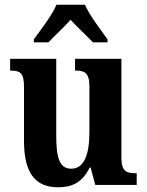

<svg xmlns="http://www.w3.org/2000/svg" viewBox="-20 -786 624 816"><path d="M124 -619V-606H186C210 -632 254 -672 280 -702C306 -672 351 -632 375 -606H437V-619C410 -657 360 -721 341 -766H220C202 -721 151 -657 124 -619ZM227 10C286 10 330 -10 361 -74H365L385 0H561V-50H554C520 -50 496 -56 496 -115V-536H299V-486H302C336 -486 360 -479 360 -420V-224C360 -131 338 -69 283 -69C232 -69 219 -117 219 -210V-536H23V-486H25C68 -486 82 -474 82 -416V-187C82 -52 129 10 227 10Z"/></svg>

Font: Noto Serif Tamil Condensed
Style: Bold
Weight: 700
Width: 3
Designer: Indian Type Foundry, Tom Grace, and the Monotype Design Team
Foundry: Monotype Imaging Inc.
Version: Version 2.004